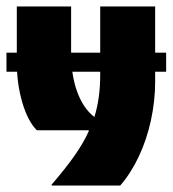

<svg xmlns="http://www.w3.org/2000/svg" viewBox="-34 -574 534 594"><path d="M127 0 125 -2Q169 -53 197 -93Q225 -133 241 -169L240 -171H80Q52 -199 35 -257Q18 -315 18 -381V-554H186V-411Q186 -341 205 -289.5Q224 -238 258 -212Q267 -241 271.5 -273Q276 -305 276 -345V-554H446V-321Q446 -262 433 -202Q420 -142 395.5 -90Q371 -38 338 0ZM-14 -352V-411H480V-352Z"/></svg>

Font: Tac One
Style: Regular
Weight: 400
Designer: Oluseyi Olusanya, David Udoh, Eyiyemi Adegbite, Mirko Velimirović
Version: Version 1.003; ttfautohint (v1.8.4.7-5d5b)